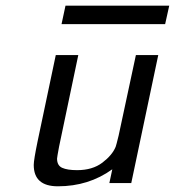

<svg xmlns="http://www.w3.org/2000/svg" viewBox="-20 -636 608 667"><path d="M97.2 -63Q97.2 -80.1 110.8 -146L173.8 -444.8H252L185.1 -126Q178.2 -88.9 178.2 -85Q178.2 -61 196 -53Q213.9 -44.9 248 -44.9Q301.3 -44.9 335.7 -71Q370.1 -97.2 381.8 -126Q383.8 -130.9 392.1 -165L452.1 -444.8H529.8L436 0H359.9L370.1 -47.9Q288.1 11.2 181.2 11.2Q97.2 11.2 97.2 -63ZM193.8 -552.2 207.5 -616.2H567.9L553.7 -552.2Z"/></svg>

Font: CMU Sans Serif
Style: Oblique
Weight: 500
Italic angle: -12°
Version: Version 0.7.0